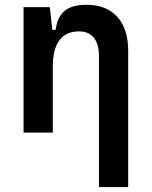

<svg xmlns="http://www.w3.org/2000/svg" viewBox="-20 -547 626 792"><path d="M388.2 224.6V-317.4Q388.2 -365.2 366.9 -391.4Q345.7 -417.5 306.6 -417.5Q197.8 -417.5 197.8 -271.5V0H77.1V-517.6H185.5L195.8 -423.8H209.5Q215.8 -476.1 246.1 -501.7Q276.4 -527.3 336.9 -527.3Q418.9 -527.3 463.9 -477.5Q508.8 -427.7 508.8 -336.9V224.6Z"/></svg>

Font: Cascadia Code SemiBold
Style: Regular
Weight: 600
Monospace: yes
Designer: Aaron Bell
Foundry: Saja Typeworks
Version: Version 2404.023; ttfautohint (v1.8.4)